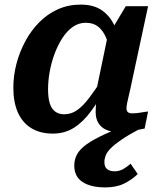

<svg xmlns="http://www.w3.org/2000/svg" viewBox="-20 -569 704 835"><path d="M505 -352 461 -335Q454 -376 441 -406Q428 -436 407 -453Q386 -470 353 -470Q322 -470 296.5 -452Q271 -434 251 -403Q231 -372 217 -334Q203 -296 196 -256.5Q189 -217 189 -181Q189 -145 196 -121Q203 -97 219 -84.5Q235 -72 259 -72Q290 -72 315.5 -90Q341 -108 368 -143.5Q395 -179 428 -231L446 -198Q411 -133 376 -85.5Q341 -38 301 -13Q261 12 210 12Q154 12 115.5 -12Q77 -36 57.5 -80.5Q38 -125 38 -187Q38 -240 51.5 -291.5Q65 -343 90 -389.5Q115 -436 150.5 -472Q186 -508 231.5 -528.5Q277 -549 331 -549Q388 -549 424 -523.5Q460 -498 479.5 -454Q499 -410 505 -352ZM624 -542 554 -216Q547 -181 541 -157Q535 -133 532.5 -119Q530 -105 530 -98Q530 -87 536 -81.5Q542 -76 555 -76Q574 -76 592.5 -79.5Q611 -83 624 -84L609 -10Q594 -7 575.5 -3.5Q557 0 536.5 2.5Q516 5 493 5Q463 5 441 -5Q419 -15 407.5 -34.5Q396 -54 396 -82Q396 -91 397 -109Q398 -127 401 -151L392 -142L449 -416L457 -425L527 -542ZM570 -40 589 -9Q538 18 507.5 39Q477 60 461 76.5Q445 93 439.5 107.5Q434 122 434 136Q434 157 446 166.5Q458 176 478 176Q500 176 518 165Q536 154 548 143L579 188Q553 213 519.5 229.5Q486 246 438 246Q375 246 339 222.5Q303 199 303 151Q303 124 315.5 101.5Q328 79 357.5 58Q387 37 438.5 13.5Q490 -10 570 -40Z"/></svg>

Font: Roboto Serif SemiBold
Style: Italic
Weight: 600
Italic angle: -10°
Version: Version 1.007